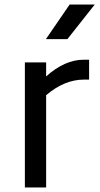

<svg xmlns="http://www.w3.org/2000/svg" viewBox="-20 -829 444 849"><path d="M90 0ZM374 -565V-477H351Q265 -477 184 -408V0H90V-553H184V-491Q266 -565 351 -565ZM288 -809H399L278 -656H183Z"/></svg>

Font: Biryani
Style: Regular
Weight: 400
Designer: Dan Reynolds and Mathieu Reguer
Foundry: Dan Reynolds and Mathieu Reguer
Version: Version 1.004; ttfautohint (v1.1) -l 5 -r 5 -G 72 -x 0 -D la